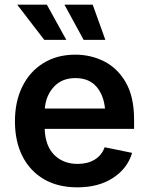

<svg xmlns="http://www.w3.org/2000/svg" viewBox="-20 -785 631 816"><path d="M308.6 11.2Q226.1 11.2 166.7 -23.4Q107.4 -58.1 75.4 -121.1Q43.5 -184.1 43.5 -269.5Q43.5 -353.5 75 -417.2Q106.4 -481 164.3 -516.8Q222.2 -552.7 300.3 -552.7Q366.7 -552.7 423.6 -523.7Q480.5 -494.6 515.1 -433.8Q549.8 -373 549.8 -277.3V-237.3H169.9Q172.4 -164.6 210.7 -126.5Q249 -88.4 310.1 -88.4Q352.1 -88.4 382.1 -106.4Q412.1 -124.5 424.8 -159.2L541.5 -135.3Q522 -69.3 460.7 -29.1Q399.4 11.2 308.6 11.2ZM170.4 -323.7H426.3Q420.4 -382.3 388.9 -417.7Q357.4 -453.1 300.8 -453.1Q242.7 -453.1 208.7 -415.8Q174.8 -378.4 170.4 -323.7ZM168 -615.7 53.2 -765.1H179.2L261.7 -615.7ZM335.4 -615.7 253.9 -765.1H374L427.7 -615.7Z"/></svg>

Font: Inter-SemiBold
Style: Regular
Weight: 600
Designer: Rasmus Andersson
Foundry: rsms
Version: Version 4.000;git-a52131595